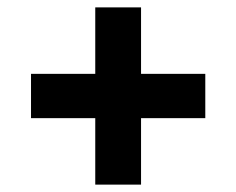

<svg xmlns="http://www.w3.org/2000/svg" viewBox="-20 -590 640 520"><path d="M238 -90V-270H64V-390H238V-570H362V-390H536V-270H362V-90Z"/></svg>

Font: TypoPRO Source Code Pro
Style: Regular
Weight: 900
Monospace: yes
Designer: Paul D. Hunt, Teo Tuominen
Foundry: Adobe Systems Incorporated
Version: Version 2.010;PS 1.0;hotconv 1.0.84;makeotf.lib2.5.63406